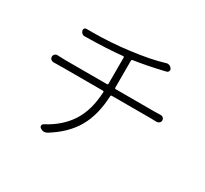

<svg xmlns="http://www.w3.org/2000/svg" viewBox="-153 -972 1305 1221"><g transform="rotate(30 500.0 -361.5)"><path d="M543 -447.3Q543 -440.4 550.8 -440.4H833Q851.6 -440.4 878.9 -441.4Q889.6 -442.4 897.9 -435.1Q906.2 -427.7 906.2 -416.5Q906.2 -405.3 897.9 -397.9Q889.6 -390.6 878.9 -390.6Q856.4 -391.6 835 -391.6H549.8Q542 -391.6 542 -384.8Q536.1 -245.1 481.9 -149.9Q427.7 -54.7 313.5 15.6Q301.8 22.5 290 22.5Q276.4 22.5 262.7 12.7Q253.9 6.8 254.9 -3.4Q255.9 -13.7 265.6 -18.6Q373 -75.2 429.2 -163.1Q485.4 -251 491.2 -384.8Q492.2 -391.6 484.4 -391.6H181.6Q149.4 -391.6 123 -390.6Q111.3 -390.6 103 -397.9Q94.7 -405.3 94.7 -416.5Q94.7 -427.7 103 -435.5Q111.3 -443.4 123 -442.4Q155.3 -440.4 179.7 -440.4H485.4Q493.2 -440.4 493.2 -447.3V-639.6Q493.2 -647.5 485.4 -646.5Q374 -634.8 212.9 -632.8Q201.2 -631.8 192.4 -638.7Q183.6 -645.5 180.7 -656.2Q177.7 -666 183.6 -673.3Q189.5 -680.7 199.2 -679.7Q220.7 -679.7 243.2 -679.7Q374 -679.7 507.8 -697.3Q647.5 -714.8 741.2 -743.2Q748 -746.1 755.9 -746.1Q773.4 -746.1 785.2 -730.5Q792 -721.7 788.6 -711.9Q785.2 -702.1 775.4 -699.2Q766.6 -697.3 759.8 -695.3Q644.5 -668 550.8 -654.3Q543 -653.3 543 -645.5Z"/></g></svg>

Font: Gen Jyuu Gothic Light
Style: Regular
Weight: 200
Designer: [Source Han Sans]
Ryoko NISHIZUKA  (kana & ideographs); Paul D. Hunt (Latin, Greek & Cyrillic); Wenlong ZHANG  (bopomofo
Version: Version 1.002.20150607